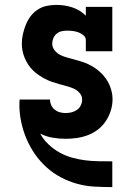

<svg xmlns="http://www.w3.org/2000/svg" viewBox="-20 -558 540 783"><path d="M437 205Q401 205 365 203Q329 201 294.5 191.5Q260 182 228 165Q196 148 169.5 124Q143 100 122.5 70.5Q102 41 88 8Q74 -25 66.5 -60.5Q59 -96 59 -132Q59 -137 59.5 -142Q60 -147 60 -152H184Q184 -140 189 -129Q194 -118 203.5 -110.5Q213 -103 224.5 -100Q236 -97 248 -97Q260 -97 272 -100Q284 -103 294 -110Q304 -117 309.5 -128.5Q315 -140 315 -152Q315 -167 304.5 -179Q294 -191 280 -197Q266 -203 251 -207Q236 -211 221.5 -215Q207 -219 192.5 -224Q178 -229 164.5 -236Q151 -243 138.5 -251.5Q126 -260 115 -270.5Q104 -281 95.5 -294Q87 -307 81 -321Q75 -335 72 -350Q69 -365 69 -380Q69 -400 73.5 -419.5Q78 -439 85.5 -457.5Q93 -476 105 -492Q117 -508 134 -519Q151 -530 170.5 -534Q190 -538 210 -538Q227 -538 243 -535.5Q259 -533 274.5 -528Q290 -523 304 -514.5Q318 -506 330 -494V-530H438V-349H330V-394Q330 -406 320.5 -414Q311 -422 300 -426Q289 -430 277.5 -431.5Q266 -433 254 -433Q242 -433 231 -430.5Q220 -428 211 -420.5Q202 -413 197.5 -402Q193 -391 193 -380Q193 -365 203 -352.5Q213 -340 226.5 -333.5Q240 -327 255 -323Q270 -319 284.5 -315Q299 -311 313.5 -306.5Q328 -302 341.5 -295.5Q355 -289 367.5 -280.5Q380 -272 391 -261.5Q402 -251 411 -238.5Q420 -226 426 -212.5Q432 -199 435.5 -184Q439 -169 439 -154Q439 -130 432 -107.5Q425 -85 412 -65Q399 -45 380.5 -30.5Q362 -16 340 -7.5Q318 1 295 4.5Q272 8 248 8Q221 8 194.5 3.5Q168 -1 144 -13Q157 11 177.5 30.5Q198 50 222 63.5Q246 77 272.5 84.5Q299 92 326 95.5Q353 99 381 99.5Q409 100 436 100H438V205Z"/></svg>

Font: Iosevka Slab Extrabold
Style: Regular
Weight: 800
Monospace: yes
Designer: Belleve Invis
Foundry: Belleve Invis
Version: Version 11.1.1; ttfautohint (v1.8.3)